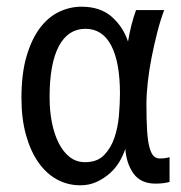

<svg xmlns="http://www.w3.org/2000/svg" viewBox="-20 -556 540 573"><path d="M486 -13Q468 -8 444 -8Q400 -8 378.5 -38Q357 -68 354 -112Q348 -93 336.5 -73.5Q325 -54 307.5 -38.5Q290 -23 268 -13Q246 -3 220 -3Q182 -3 150 -20.5Q118 -38 94.5 -71.5Q71 -105 57.5 -153.5Q44 -202 44 -263Q44 -337 59.5 -389Q75 -441 100 -473.5Q125 -506 157 -521Q189 -536 223 -536Q280 -536 314 -505.5Q348 -475 362 -432Q371 -485 386 -526H470Q459 -497 449.5 -460Q440 -423 432.5 -385Q425 -347 421 -310.5Q417 -274 417 -246Q417 -198 419 -166.5Q421 -135 426 -116.5Q431 -98 438.5 -90.5Q446 -83 457 -83Q465 -83 472.5 -84Q480 -85 486 -87ZM338 -277Q338 -370 312 -420Q286 -470 235 -470Q183 -470 155.5 -418Q128 -366 128 -266Q128 -225 135 -190Q142 -155 155.5 -128.5Q169 -102 188.5 -87Q208 -72 234 -72Q270 -72 290.5 -93Q311 -114 321.5 -145Q332 -176 335 -212Q338 -248 338 -277Z"/></svg>

Font: D2Coding ligature
Style: Regular
Weight: 400
Monospace: yes
Designer: Yong-Rak Park; Jeong-Hwan Yoon; Sang-Min Lee;
Foundry: NHN Corporation
Version: Version 1.3.2; Build 20180524